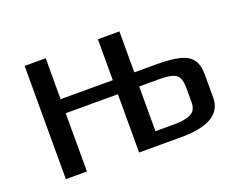

<svg xmlns="http://www.w3.org/2000/svg" viewBox="-85 -628 946 771"><g transform="rotate(-20 388.0 -242.0)"><path d="M78 -484H168V-309H391V-484H483V-309H577Q639 -309 675.5 -300Q712 -291 729 -268.5Q746 -246 746 -205V-105Q746 0 569 0H391V-249H168V0H78ZM563 -58Q612 -58 635 -71Q658 -84 658 -117V-178Q658 -207 650.5 -222Q643 -237 623.5 -243Q604 -249 565 -249H482V-58Z"/></g></svg>

Font: Play
Style: Regular
Weight: 400
Designer: Jonas Hecksher (Cyrillic expansion: Cyreal)
Foundry: Jonas Hecksher, Playtype, e-types AS
Version: Version 2.101; ttfautohint (v1.5.65-e2d9)